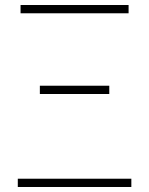

<svg xmlns="http://www.w3.org/2000/svg" viewBox="-20 -746 594 766"><path d="M51 0H504V-33H51ZM139 -371H416V-404H139ZM62 -693H493V-726H62Z"/></svg>

Font: Noto Sans Japanese Thin
Style: Regular
Weight: 100
Designer: Ryoko NISHIZUKA (kana & ideographs); Paul D. Hunt (Latin, Greek & Cyrillic); Wenlong ZHANG (bopomofo); Sandoll Communica
Foundry: Adobe Systems Incorporated
Version: Version 1.000;PS 1;hotconv 1.0.78;makeotf.lib2.5.61930